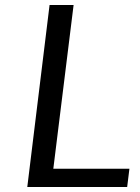

<svg xmlns="http://www.w3.org/2000/svg" viewBox="-20 -747 560 767"><path d="M89 0 178 -727H274L193 -73H497L488 0Z"/></svg>

Font: Expletus Sans
Style: Italic
Weight: 400
Italic angle: -7°
Designer: Jasper de Waard
Foundry: Designtown
Version: Version 7.500